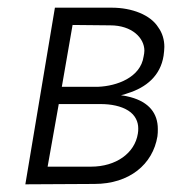

<svg xmlns="http://www.w3.org/2000/svg" viewBox="-20 -480 464 500"><path d="M123 -460 46 0 226 -1C317 -1 378 -52 390 -125C391 -132 391 -138 391 -144C391 -185 368 -214 320 -227C312 -229 304 -231 295 -232C301 -233 307 -235 312 -237C361 -252 398 -283 406 -335C407 -343 408 -351 408 -358C408 -376 403 -394 392 -409C372 -441 324 -460 271 -460ZM141 -254 169 -415 267 -414C324 -414 356 -381 356 -348C356 -343 355 -338 354 -333C346 -278 284 -256 236 -254ZM104 -46 133 -209H242C269 -209 295 -204 314 -192C333 -180 340 -162 340 -146C340 -141 340 -137 339 -132C331 -81 282 -46 217 -46Z"/></svg>

Font: Jost Light
Style: Italic
Weight: 300
Italic angle: -5°
Version: Version 3.710